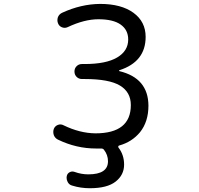

<svg xmlns="http://www.w3.org/2000/svg" viewBox="-20 -785 1040 1001"><path d="M602.5 -418.9Q600.6 -418 600.6 -416Q600.6 -414.1 602.5 -414.1Q752.9 -377.9 753.9 -234.4Q753.9 -150.4 710 -95.7Q668 -44.9 601.6 -26.4Q597.7 -25.4 596.7 -22Q595.7 -18.6 597.7 -15.6Q627 22.5 627 73.2Q627 127 583 161.6Q539.1 196.3 448.2 196.3Q400.4 196.3 356.4 182.6Q340.8 178.7 333 164.1Q327.1 153.3 327.1 141.6Q327.1 137.7 328.1 132.8Q331.1 119.1 343.3 112.8Q355.5 106.4 369.1 111.3Q404.3 124 440.4 124Q543 124 543 55.7Q543 22.5 521.5 -4.9Q515.6 -11.7 504.9 -10.7Q496.1 -10.7 481.4 -10.7Q377.9 -10.7 283.2 -56.6Q267.6 -63.5 260.7 -80.1Q257.8 -88.9 257.8 -97.2Q257.8 -105.5 260.7 -113.3Q266.6 -127.9 281.7 -133.8Q296.9 -139.6 311.5 -131.8Q395.5 -90.8 477.5 -89.8Q662.1 -89.8 662.1 -237.3Q662.1 -304.7 605.5 -338.9Q548.8 -373 420.9 -373H407.2Q390.6 -373 379.4 -384.3Q368.2 -395.5 368.2 -412.1Q368.2 -428.7 379.4 -439.9Q390.6 -451.2 407.2 -451.2H420.9Q533.2 -451.2 590.8 -485.4Q648.4 -519.5 648.4 -579.1Q648.4 -628.9 609.4 -656.7Q570.3 -684.6 493.2 -684.6Q419.9 -684.6 333 -643.6Q318.4 -636.7 303.2 -642.6Q288.1 -648.4 282.2 -664.1Q279.3 -671.9 279.3 -679.7Q279.3 -687.5 282.2 -696.3Q289.1 -711.9 304.7 -718.8Q402.3 -763.7 502 -764.6Q612.3 -764.6 675.8 -718.3Q739.3 -671.9 739.3 -592.8Q739.3 -462.9 602.5 -418.9Z"/></svg>

Font: Rounded-X Mgen+ 1mn regular
Style: Regular
Weight: 400
Designer: [Source Han Sans]
Ryoko NISHIZUKA  (kana & ideographs); Paul D. Hunt (Latin, Greek & Cyrillic); Wenlong ZHANG  (bopomofo
Version: Version 1.059.20150602